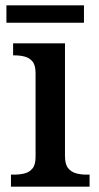

<svg xmlns="http://www.w3.org/2000/svg" viewBox="-20 -698 369 718"><path d="M21 0V-45H34Q54 -45 72 -49.5Q90 -54 101.5 -68Q113 -82 113 -111V-425Q113 -454 101.5 -468Q90 -482 72 -486.5Q54 -491 34 -491H29V-536H223V-115Q223 -84 234.5 -69.5Q246 -55 264 -50Q282 -45 302 -45H315V0ZM4 -613V-678H294V-613Z"/></svg>

Font: Noto Serif NP Hmong Medium
Style: Regular
Weight: 500
Designer: Dalton Maag Ltd
Foundry: Dalton Maag Ltd
Version: Version 1.001; ttfautohint (v1.8.4.7-5d5b)